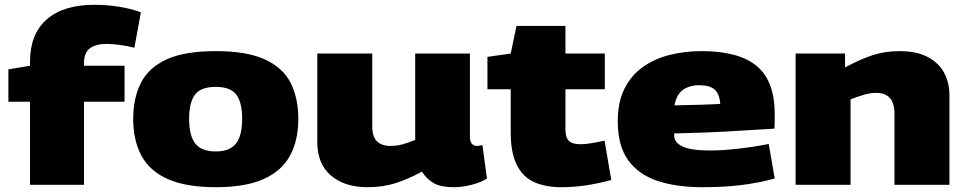

<svg xmlns="http://www.w3.org/2000/svg" viewBox="-20 -770 4027 800"><path d="M105 0V-346H15V-481L105 -496V-512Q105 -628 174.5 -689Q244 -750 373 -750Q423 -750 472.5 -742.5Q522 -735 567 -719L540 -571Q514 -578 482 -582.5Q450 -587 423 -587Q379 -587 354.5 -568.5Q330 -550 330 -508V-496H499V-346H330V0Z M535 -275Q535 -361 567 -424.5Q599 -488 674 -522.5Q749 -557 879 -557Q1008 -557 1083.5 -522.5Q1159 -488 1191 -424.5Q1223 -361 1223 -275Q1223 -185 1188 -121Q1153 -57 1077.5 -23.5Q1002 10 879 10Q756 10 680 -23.5Q604 -57 569.5 -121Q535 -185 535 -275ZM768 -275Q768 -204 794 -171.5Q820 -139 879 -139Q937 -139 963 -171.5Q989 -204 989 -275Q989 -342 965 -375Q941 -408 879 -408Q816 -408 792 -375Q768 -342 768 -275Z M1511 10Q1416 10 1359 -38.5Q1302 -87 1302 -179V-547H1531V-243Q1531 -200 1551 -181Q1571 -162 1606 -162Q1632 -162 1655 -168Q1678 -174 1710 -187V-547H1938V-201Q1938 -179 1946.5 -170.5Q1955 -162 1967 -162Q1980 -162 1990 -166L2009 -26Q1986 -11 1947 -0.5Q1908 10 1869 10Q1818 10 1788 -6.5Q1758 -23 1738 -55Q1682 -24 1628.5 -7Q1575 10 1511 10Z M2318 10Q2252 10 2205 -11.5Q2158 -33 2133 -83.5Q2108 -134 2108 -218V-398H2011V-533L2108 -547L2132 -662H2336V-547H2500V-398H2336V-232Q2336 -197 2350.5 -183Q2365 -169 2398 -169Q2418 -169 2442 -173Q2466 -177 2499 -184L2527 -20Q2471 -5 2421 2.5Q2371 10 2318 10Z M2906 10Q2798 10 2719 -16.5Q2640 -43 2597 -103Q2554 -163 2554 -264Q2554 -344 2581.5 -399.5Q2609 -455 2657.5 -490Q2706 -525 2769.5 -541Q2833 -557 2904 -557Q3059 -557 3133.5 -494.5Q3208 -432 3208 -295Q3208 -284 3208 -266Q3208 -248 3207 -234Q3139 -230 3032.5 -223.5Q2926 -217 2789 -214Q2789 -211 2789 -206Q2789 -176 2824 -159.5Q2859 -143 2938 -143Q2989 -143 3052 -150Q3115 -157 3183 -170L3208 -26Q3137 -7 3065.5 1.5Q2994 10 2906 10ZM2790 -331Q2844 -332 2896.5 -333.5Q2949 -335 2981 -337Q2978 -379 2957.5 -397Q2937 -415 2892 -415Q2855 -415 2827.5 -397Q2800 -379 2790 -331Z M3295 0V-547H3501V-489Q3566 -524 3617 -540.5Q3668 -557 3728 -557Q3799 -557 3845.5 -532.5Q3892 -508 3914 -466.5Q3936 -425 3936 -373V0H3707V-294Q3707 -342 3687 -362.5Q3667 -383 3632 -383Q3606 -383 3580.5 -375.5Q3555 -368 3524 -356V0Z"/></svg>

Font: Georama Extended ExtraBold
Style: Regular
Weight: 800
Width: 7
Designer: Jean-Baptiste Levee
Foundry: Production Type
Version: Version 1.000